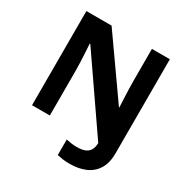

<svg xmlns="http://www.w3.org/2000/svg" viewBox="-204 -883 1221 1261"><g transform="rotate(30 406.5 -252.0)"><path d="M496 210Q465 210 441 206.5Q417 203 400 199V81Q418 85 438 88Q458 91 481 91Q518 91 542 81.5Q566 72 578 51.5Q590 31 591 -2L220 -540H216Q218 -512 220 -474.5Q222 -437 223.5 -400Q225 -363 225 -336V0H90V-714H281L591 -274H594Q593 -302 591 -338.5Q589 -375 588 -411Q587 -447 587 -471V-714H723V0Q723 72 694.5 118.5Q666 165 615 187.5Q564 210 496 210Z"/></g></svg>

Font: Noto Sans Gurmukhi
Style: Regular
Weight: 400
Designer: Jelle Bosma - Monotype Design Team
Foundry: Monotype Imaging Inc.
Version: Version 2.003